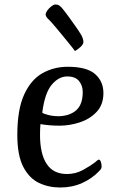

<svg xmlns="http://www.w3.org/2000/svg" viewBox="-20 -821 514 854"><path d="M248 13Q196 13 153 -7.5Q110 -28 83.5 -79Q57 -130 57 -221Q57 -334 87.5 -400.5Q118 -467 169 -495.5Q220 -524 281 -524Q366 -524 403 -491.5Q440 -459 440 -407Q440 -355 409.5 -323Q379 -291 334 -276.5Q289 -262 245 -262Q221 -262 198.5 -264Q176 -266 160 -269Q159 -263 158.5 -248Q158 -233 158 -221Q158 -137 187.5 -92Q217 -47 278 -47Q317 -47 350 -65.5Q383 -84 400 -97Q416 -111 419 -111Q425 -111 428.5 -101.5Q432 -92 432 -80Q432 -76 430 -71.5Q428 -67 422 -61Q390 -27 345.5 -7Q301 13 248 13ZM243 -304Q292 -306 320 -331.5Q348 -357 348 -412Q348 -440 331.5 -460.5Q315 -481 279 -481Q241 -481 210 -444Q179 -407 168 -320Q171 -316 193 -310Q215 -304 243 -304ZM313 -594Q311 -598 297 -615.5Q283 -633 264 -656Q245 -679 227.5 -700Q210 -721 199 -732Q192 -738 187.5 -744.5Q183 -751 183 -756Q183 -764 190.5 -774.5Q198 -785 208.5 -793Q219 -801 226 -801Q235 -801 241 -798Q247 -795 256 -785Q270 -768 286 -746Q302 -724 317 -702.5Q332 -681 341 -666Q345 -659 348 -650.5Q351 -642 351 -634Q351 -624 338 -612Q325 -600 313 -594Z"/></svg>

Font: BriemHand
Style: Regular
Weight: 400
Designer: Gunnlaugur SE Briem, Eben Sorkin
Foundry: Sorkin Type
Version: Version 1.001; ttfautohint (v1.8.4.7-5d5b)